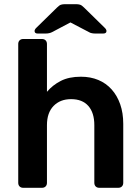

<svg xmlns="http://www.w3.org/2000/svg" viewBox="-20 -896 669 916"><path d="M160 -736Q145 -736 145 -748Q145 -756 155 -765L252 -860Q263 -871 271 -873.5Q279 -876 289 -876H344Q354 -876 362 -873.5Q370 -871 381 -860L478 -765Q488 -756 488 -748Q488 -736 472 -736H435Q427 -736 418.5 -737.5Q410 -739 404 -743L316 -789L229 -743Q216 -736 197 -736ZM91 0Q80 0 73.5 -6.5Q67 -13 67 -24V-686Q67 -697 73.5 -703.5Q80 -710 91 -710H180Q191 -710 197.5 -703.5Q204 -697 204 -686V-458Q231 -490 270 -510Q309 -530 366 -530Q412 -530 449 -514.5Q486 -499 512.5 -469.5Q539 -440 553.5 -398.5Q568 -357 568 -305V-24Q568 -13 561.5 -6.5Q555 0 544 0H454Q443 0 436.5 -6.5Q430 -13 430 -24V-299Q430 -358 401.5 -390.5Q373 -423 319 -423Q267 -423 235.5 -390.5Q204 -358 204 -299V-24Q204 -13 197.5 -6.5Q191 0 180 0Z"/></svg>

Font: Fz Rubik Med
Style: Regular
Weight: 500
Designer: Hubert and Fischer
Foundry: Hubert and Fischer
Version: Vit hóa bi FontZin.com